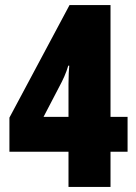

<svg xmlns="http://www.w3.org/2000/svg" viewBox="-20 -800 536 754"><path d="M249 -66V-204H17V-338L253 -780H414V-341H481V-204H414V-66ZM151 -341H249V-470Q249 -495 250 -513.5Q251 -532 252 -542H248Q242 -521 232.5 -499.5Q223 -478 212 -458Z"/></svg>

Font: Noto Sans Malayalam UI ExtraCondensed Black
Style: Regular
Weight: 900
Width: 2
Designer: Jelle Bosma - Monotype Design Team
Foundry: Monotype Imaging Inc.
Version: Version 2.104; ttfautohint (v1.8.4.7-5d5b)